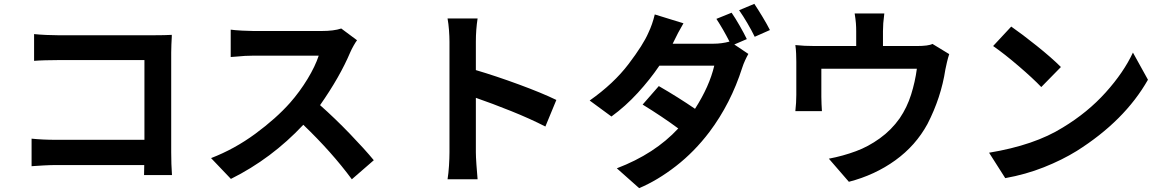

<svg xmlns="http://www.w3.org/2000/svg" viewBox="-20 -887 6040 997"><path d="M873 22H728Q729 -2 729 -30H273Q244 -30 207 -28Q170 -26 144 -24V-167Q202 -161 269 -161H730V-575H281Q250 -575 214.5 -574Q179 -573 157 -571V-710Q186 -707 220.5 -705.5Q255 -704 280 -704H784Q806 -704 832 -704.5Q858 -705 872 -706Q872 -701 872 -696Q871 -678 870 -655.5Q869 -633 869 -614V-96Q869 -70 870 -36Q871 -2 873 22Z M1752 -739 1834 -678Q1827 -669 1816.5 -650.5Q1806 -632 1799 -616Q1745 -488 1642 -341Q1719 -273 1796.5 -192.5Q1874 -112 1921 -55L1807 44Q1703 -97 1555 -239Q1390 -63 1179 42L1076 -66Q1198 -113 1306 -192.5Q1414 -272 1486 -353Q1537 -411 1577 -477Q1617 -543 1635 -598H1296Q1253 -598 1206 -593Q1188 -592 1178 -591V-733Q1200 -730 1237 -728Q1274 -726 1296 -726H1649Q1714 -726 1752 -739Z M2869 -368 2812 -230Q2732 -271 2633.5 -310.5Q2535 -350 2451 -379V-96Q2451 -74 2454 -31.5Q2457 11 2460 44H2304Q2309 13 2311.5 -26.5Q2314 -66 2314 -96V-671Q2314 -697 2311.5 -730.5Q2309 -764 2304 -791H2460Q2451 -733 2451 -671V-523Q2556 -492 2675.5 -448Q2795 -404 2869 -368Z M3858 -684 3793 -656 3866 -607Q3858 -593 3849 -573.5Q3840 -554 3834 -535Q3775 -350 3664 -202Q3586 -99 3490 -24.5Q3394 50 3299 90L3183 -13Q3380 -88 3502 -220Q3421 -280 3317 -344L3401 -440Q3503 -381 3589 -322Q3664 -439 3689 -546H3404Q3356 -475 3292 -405Q3228 -335 3155 -282L3042 -365Q3167 -453 3244 -554.5Q3321 -656 3347 -717Q3368 -761 3380 -812L3529 -766Q3499 -715 3478 -670L3473 -660H3684Q3728 -660 3768 -671Q3736 -734 3700 -789L3779 -821Q3799 -792 3821.5 -752.5Q3844 -713 3858 -684ZM3818 -834 3897 -867Q3917 -837 3940.5 -798Q3964 -759 3978 -731L3899 -696Q3883 -729 3861 -766.5Q3839 -804 3818 -834Z M4822 -659 4909 -606Q4903 -588 4897.5 -565Q4892 -542 4889 -526Q4867 -381 4796 -243Q4735 -131 4629 -54.5Q4523 22 4388 57L4284 -63Q4358 -77 4425 -102Q4488 -125 4548.5 -168.5Q4609 -212 4652 -273Q4690 -329 4711 -395.5Q4732 -462 4741 -530H4245V-384Q4245 -367 4246 -346.5Q4247 -326 4248 -310H4110Q4115 -354 4115 -394V-567Q4115 -584 4114 -609Q4113 -634 4110 -653Q4155 -648 4212 -648H4426V-725Q4426 -746 4424.5 -766Q4423 -786 4418 -817H4572Q4568 -786 4566.5 -766Q4565 -746 4565 -725V-648H4739Q4802 -648 4822 -659Z M5231 -749Q5286 -711 5363.5 -649Q5441 -587 5489 -539L5387 -435Q5344 -480 5270 -543.5Q5196 -607 5137 -648ZM5116 -94Q5352 -133 5499 -225Q5628 -303 5721.5 -407Q5815 -511 5863 -614L5941 -473Q5820 -260 5571 -103Q5495 -56 5400.5 -18.5Q5306 19 5200 38Z"/></svg>

Font: Source Han Sans CN Bold
Style: Bold
Weight: 700
Designer: Ryoko NISHIZUKA 西塚涼子 (kana & ideographs); Paul D. Hunt (Latin, Greek & Cyrillic); Wenlong ZHANG 张文龙 (bopomofo); Sandoll 
Foundry: Adobe Systems Incorporated
Version: Version 1.00;May 30, 2023;FontCreator 11.5.0.2422 32-bit